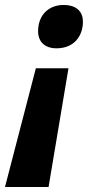

<svg xmlns="http://www.w3.org/2000/svg" viewBox="-65 -575 364 771"><path d="M162 -381C234 -381 268 -432 268 -488C268 -525 246 -555 190 -555C131 -555 88 -515 88 -450C88 -406 116 -381 162 -381ZM-45 176H130L210 -301H79Z"/></svg>

Font: Noto Sans SemiCondensed ExtraBold
Style: Italic
Weight: 800
Width: 4
Italic angle: -12°
Designer: Monotype Design Team
Foundry: Monotype Imaging Inc.
Version: Version 2.013